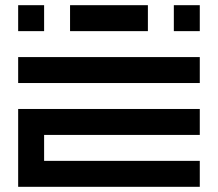

<svg xmlns="http://www.w3.org/2000/svg" viewBox="-20 -720 840 740"><path d="M50 -700V-600H150V-700ZM250 -700V-600H550V-700ZM650 -600H750V-700H650ZM750 -400V-500H50V-400ZM50 -300V0H750V-100H150V-200H750V-300Z"/></svg>

Font: Mourier
Style: Regular
Weight: 400
Designer: Eric Mourier
Foundry: Velvetyne Type Foundry
Version: Version 2.000;hotconv 1.0.109;makeotfexe 2.5.65596